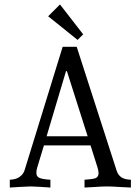

<svg xmlns="http://www.w3.org/2000/svg" viewBox="-20 -838 607 861"><path d="M567 -32V3Q533 1 525 1Q480 -2 460 -2Q439 -2 397 1Q389 1 359 3V-32Q394 -34 408 -39Q422 -44 422 -62Q422 -71 417 -88L386 -186H177L147 -87Q143 -74 143 -63Q143 -46 157.5 -40Q172 -34 206 -32V3L161 0Q121 -2 118 -2Q114 -2 74 0L24 3V-32Q51 -33 67.5 -44.5Q84 -56 90 -74L261 -628H324L503 -73Q509 -54 523.5 -43.5Q538 -33 567 -32ZM373 -227 280 -519H276L189 -227ZM353 -684 328 -659 196 -765 249 -818Z"/></svg>

Font: Gupter
Style: Regular
Weight: 400
Designer: Octavio Pardo
Version: Version 1.000